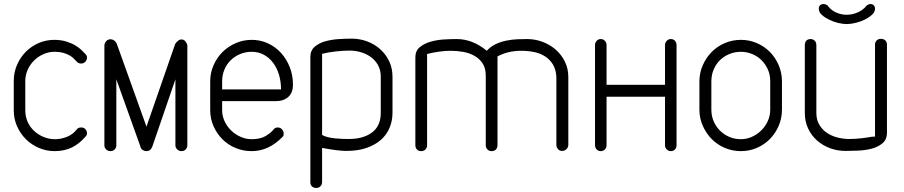

<svg xmlns="http://www.w3.org/2000/svg" viewBox="-20 -747 4470 949"><path d="M360 -108Q367 -117 381 -117Q395 -117 402.5 -108Q410 -99 410 -88Q410 -78 401 -70Q372 -36 335 -18Q298 0 250 0Q209 0 172 -16Q135 -32 107.5 -59.5Q80 -87 64 -123.5Q48 -160 48 -202V-346Q48 -389 64 -426Q80 -463 107 -490.5Q134 -518 170.5 -534Q207 -550 248 -550Q281 -550 307 -542Q333 -534 351.5 -523Q370 -512 382.5 -500Q395 -488 402 -480Q410 -473 410 -462Q410 -451 402 -442Q394 -433 381 -433Q367 -433 360 -442Q359 -443 357 -444.5Q355 -446 354 -447H355Q349 -454 340.5 -461.5Q332 -469 319.5 -475.5Q307 -482 290 -486.5Q273 -491 250 -491Q221 -491 195 -479.5Q169 -468 149 -448.5Q129 -429 117 -402.5Q105 -376 105 -346V-202Q105 -171 116.5 -145Q128 -119 148.5 -100Q169 -81 195.5 -70Q222 -59 252 -59Q281 -59 310.5 -70.5Q340 -82 360 -108Z M496 -522Q496 -533 504.5 -543Q513 -553 527 -553Q535 -553 543.5 -547.5Q552 -542 556 -533V-534L704 -121L847 -533V-531Q852 -539 860 -545.5Q868 -552 876 -552Q889 -552 896 -543Q903 -534 906 -525V-29Q906 -17 898 -8.5Q890 0 876 0Q865 0 856 -8.5Q847 -17 847 -29V-355L732 -20V-21Q724 0 703 0Q694 0 685.5 -5.5Q677 -11 675 -20L555 -355V-29Q555 -17 547 -8.5Q539 0 526 0Q513 0 504.5 -8.5Q496 -17 496 -29Z M1078 -305H1369Q1369 -344 1359 -377.5Q1349 -411 1330 -436.5Q1311 -462 1284 -476.5Q1257 -491 1224 -491Q1193 -491 1166 -479.5Q1139 -468 1119.5 -448.5Q1100 -429 1089 -402.5Q1078 -376 1078 -345ZM1333 -108Q1340 -117 1353 -117Q1365 -117 1373.5 -108Q1382 -99 1382 -87Q1382 -83 1381.5 -79Q1381 -75 1378 -72Q1309 0 1224 0Q1182 0 1144.5 -15.5Q1107 -31 1079.5 -58.5Q1052 -86 1035.5 -123Q1019 -160 1019 -202V-345Q1019 -387 1035.5 -424.5Q1052 -462 1079.5 -489.5Q1107 -517 1144.5 -533.5Q1182 -550 1224 -550Q1267 -550 1304 -533Q1341 -516 1368.5 -486Q1396 -456 1412 -415.5Q1428 -375 1428 -328Q1428 -289 1405 -268Q1382 -247 1342 -247H1078V-202Q1078 -174 1090 -148Q1102 -122 1122 -102.5Q1142 -83 1168.5 -71Q1195 -59 1224 -59Q1267 -59 1293.5 -75Q1320 -91 1333 -108Z M1862 -368Q1862 -401 1848.5 -425Q1835 -449 1813 -465Q1791 -481 1763.5 -489Q1736 -497 1708 -497Q1679 -497 1641.5 -493Q1604 -489 1572 -481V-80Q1584 -73 1601 -69Q1618 -65 1636.5 -63Q1655 -61 1673 -60.5Q1691 -60 1705 -60Q1775 -60 1818.5 -92Q1862 -124 1862 -189ZM1920 -189Q1920 -151 1906 -116.5Q1892 -82 1863.5 -56.5Q1835 -31 1792 -16Q1749 -1 1692 -1Q1651 -1 1572 -16V152Q1572 166 1563.5 174Q1555 182 1544 182Q1530 182 1522 174.5Q1514 167 1514 154V-465Q1514 -498 1536 -516.5Q1558 -535 1590 -543.5Q1622 -552 1657 -554Q1692 -556 1718 -556Q1758 -556 1794.5 -542.5Q1831 -529 1859 -504Q1887 -479 1903.5 -444.5Q1920 -410 1920 -368Z M2091 -29Q2091 -17 2083 -8.5Q2075 0 2062 0Q2048 0 2040.5 -8.5Q2033 -17 2033 -29V-464Q2033 -496 2055 -514Q2077 -532 2108.5 -541Q2140 -550 2175 -552Q2210 -554 2237 -554Q2316 -554 2386 -496Q2405 -517 2430.5 -529Q2456 -541 2484 -546.5Q2512 -552 2538.5 -553Q2565 -554 2585 -554Q2625 -554 2662 -540Q2699 -526 2727 -501.5Q2755 -477 2772 -442.5Q2789 -408 2789 -367V-31Q2789 -19 2780 -10Q2771 -1 2758 -1Q2746 -1 2738 -10Q2730 -19 2730 -31V-367Q2728 -404 2712.5 -429Q2697 -454 2673 -469Q2649 -484 2619 -490Q2589 -496 2557 -496Q2522 -496 2492 -488.5Q2462 -481 2439 -468V-29Q2439 -17 2431.5 -8.5Q2424 0 2410 0Q2397 0 2389 -8.5Q2381 -17 2381 -29V-373Q2381 -409 2366 -432.5Q2351 -456 2326 -470.5Q2301 -485 2270 -490.5Q2239 -496 2208 -496Q2180 -496 2148.5 -491.5Q2117 -487 2091 -480Z M2921 -525Q2921 -536 2929 -545Q2937 -554 2949 -554Q2962 -554 2970 -545Q2978 -536 2978 -525V-328H3267V-525Q3267 -536 3275.5 -545Q3284 -554 3295 -554Q3309 -554 3316.5 -545Q3324 -536 3324 -525V-29Q3324 -17 3316.5 -8.5Q3309 0 3295 0Q3284 0 3275.5 -8.5Q3267 -17 3267 -29V-269H2978V-29Q2978 -17 2970 -8.5Q2962 0 2949 0Q2937 0 2929 -8.5Q2921 -17 2921 -29Z M3437 -344Q3437 -387 3453.5 -424.5Q3470 -462 3497.5 -490Q3525 -518 3562.5 -534Q3600 -550 3642 -550Q3684 -550 3721 -534Q3758 -518 3785.5 -490Q3813 -462 3829 -424.5Q3845 -387 3845 -344V-205Q3845 -163 3829 -125.5Q3813 -88 3785.5 -60Q3758 -32 3721 -16Q3684 0 3642 0Q3600 0 3562.5 -16Q3525 -32 3497.5 -60Q3470 -88 3453.5 -125.5Q3437 -163 3437 -205ZM3496 -205Q3496 -174 3507.5 -147.5Q3519 -121 3538.5 -101.5Q3558 -82 3584.5 -70.5Q3611 -59 3642 -59Q3670 -59 3696 -70.5Q3722 -82 3742 -101.5Q3762 -121 3774.5 -147.5Q3787 -174 3787 -205V-345Q3787 -378 3775 -404.5Q3763 -431 3743 -450.5Q3723 -470 3696.5 -480.5Q3670 -491 3642 -491Q3613 -491 3586.5 -480.5Q3560 -470 3540 -451Q3520 -432 3508 -404.5Q3496 -377 3496 -344Z M4264 -720Q4274 -727 4282 -727Q4293 -727 4299 -720.5Q4305 -714 4305 -704Q4305 -688 4290.5 -674.5Q4276 -661 4255 -650.5Q4234 -640 4209.5 -634Q4185 -628 4165 -628Q4147 -628 4123.5 -633.5Q4100 -639 4078.5 -649.5Q4057 -660 4042 -673.5Q4027 -687 4027 -704Q4027 -715 4033.5 -721Q4040 -727 4050 -727Q4055 -727 4060 -725.5Q4065 -724 4069 -720L4068 -723Q4085 -698 4111 -686Q4137 -674 4165 -674Q4193 -674 4220 -686Q4247 -698 4264 -720ZM4305 -527Q4305 -539 4313 -547Q4321 -555 4334 -555Q4348 -555 4356 -547Q4364 -539 4364 -527V-92Q4364 -57 4341.5 -38.5Q4319 -20 4287.5 -12Q4256 -4 4220.5 -2.5Q4185 -1 4160 -1Q4119 -1 4082.5 -14.5Q4046 -28 4018 -53Q3990 -78 3974 -112.5Q3958 -147 3958 -189V-524Q3958 -538 3965.5 -546Q3973 -554 3987 -554Q3998 -554 4006.5 -546Q4015 -538 4015 -524V-189Q4015 -155 4029.5 -130.5Q4044 -106 4067 -90.5Q4090 -75 4119 -67.5Q4148 -60 4178 -60Q4206 -60 4237 -63.5Q4268 -67 4288 -71Q4290 -71 4296.5 -71.5Q4303 -72 4305 -72Z"/></svg>

Font: VDS
Style: Thin
Weight: 100
Width: 0
Designer: artmaker
Foundry: artmaker
Version: Version 1.000 2012 initial release